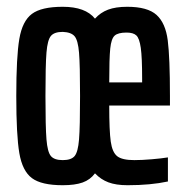

<svg xmlns="http://www.w3.org/2000/svg" viewBox="-20 -538 548 566"><path d="M481 -227H302Q302 -152 306.5 -120.5Q311 -89 325.5 -77.5Q340 -66 376 -66Q398 -66 427.5 -68.5Q457 -71 475 -74V-3Q424 8 356 8Q322 8 299.5 -0.5Q277 -9 260 -27Q246 -8 223.5 0Q201 8 165 8Q102 8 74 -13Q46 -34 37 -86.5Q28 -139 28 -255Q28 -371 37 -423.5Q46 -476 74 -497Q102 -518 165 -518Q232 -518 260 -483Q276 -501 298.5 -509.5Q321 -518 355 -518Q415 -518 441.5 -494Q468 -470 474.5 -419Q481 -368 481 -255ZM216 -255Q216 -346 213 -382.5Q210 -419 200 -431Q190 -443 165 -444Q140 -444 130 -432Q120 -420 117 -383Q114 -346 114 -255Q114 -164 117 -127Q120 -90 130 -78Q140 -66 165 -66Q190 -66 200 -78Q210 -90 213 -127Q216 -164 216 -255ZM302 -295H399V-306Q399 -369 395 -397Q391 -425 382 -433.5Q373 -442 353 -442Q328 -442 318 -433Q308 -424 305 -395Q302 -366 302 -295Z"/></svg>

Font: Saira Ultra Condensed SemiBold
Style: Regular
Weight: 600
Width: 1
Designer: Hector Gatti with collaboration of the Omnibus-Type team
Foundry: Omnibus-Type
Version: Version 1.001; ttfautohint (v1.8)